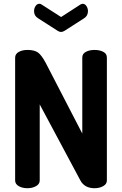

<svg xmlns="http://www.w3.org/2000/svg" viewBox="-20 -995 645 1015"><path d="M417 -975Q429 -975 437 -963Q445 -951 445 -936Q445 -911 424 -898L321 -832Q311 -826 303 -826Q294 -826 285 -832L182 -898Q160 -911 160 -936Q160 -951 168 -963Q176 -975 188 -975Q195 -975 200 -971L303 -905L405 -971Q412 -975 417 -975ZM405 -41 190 -443V-41Q190 -22 170.5 -11Q151 0 125 0Q98 0 79 -11Q60 -22 60 -41V-690Q60 -710 79 -720.5Q98 -731 125 -731Q161 -731 180 -718Q199 -705 222 -662L415 -289V-691Q415 -711 434 -721Q453 -731 480 -731Q507 -731 526 -721Q545 -711 545 -691V-41Q545 -22 525.5 -11Q506 0 480 0Q427 0 405 -41Z"/></svg>

Font: Dosis
Style: Regular
Weight: 400
Designer: Edgar Tolentino, Pablo Impallari, Igino Marini
Foundry: Edgar Tolentino, Pablo Impallari, Igino Marini
Version: Version 1.007;Glyphs 3.1.1 (3134)